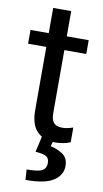

<svg xmlns="http://www.w3.org/2000/svg" viewBox="-96 -685 509 952"><g transform="rotate(10 158.5 -209.0)"><path d="M0 -444.3V-513.7H293V-444.3ZM91.8 -127V-471.7V-486.3V-640.6H182.6V-127Q182.6 -92.8 196.3 -78.1Q210 -63.5 239.3 -63.5Q252.9 -63.5 266.1 -66.4Q279.3 -69.3 293 -74.2V0Q280.3 5.9 259.8 10.3Q239.3 14.6 214.8 14.6Q158.7 14.6 125.2 -19.5Q91.8 -53.7 91.8 -127ZM149.4 -9.8H212.4L198.7 36.6Q226.6 41.5 257.3 60.1Q288.1 78.6 288.1 121.1Q288.1 166.5 245.6 194.8Q203.1 223.1 104.5 223.1L101.1 170.9Q160.6 170.9 179.9 159.4Q199.2 147.9 199.2 122.1Q199.2 98.1 184.8 89.1Q170.4 80.1 129.4 76.7Z"/></g></svg>

Font: RobotoFlex
Style: Regular
Weight: 400
Designer: Berlow after Robertson
Foundry: Google
Version: Version 2.136